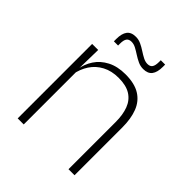

<svg xmlns="http://www.w3.org/2000/svg" viewBox="-185 -772 887 887"><g transform="rotate(45 258.0 -329.0)"><path d="M408 0V-308Q408 -356 395 -390.5Q382 -425 352.5 -443.8Q323 -462.5 273.5 -462.5Q228 -462.5 194 -444.5Q160 -426.5 139.5 -395.2Q119 -364 112 -324L101 -356H111Q116.5 -394 137.5 -426Q158.5 -458 195.5 -477.2Q232.5 -496.5 284.5 -496.5Q344 -496.5 379.8 -474.2Q415.5 -452 431.5 -410.8Q447.5 -369.5 447.5 -311.5V0ZM76 0V-486.5H115.5L113 -362.5L115.5 -361V0ZM324.5 -571Q306 -571 289.5 -578.8Q273 -586.5 257.2 -596.8Q241.5 -607 227 -614.8Q212.5 -622.5 198 -622.5Q181 -622.5 173.5 -612Q166 -601.5 166 -578.5V-566H138.5V-581.5Q138.5 -616.5 152 -634.8Q165.5 -653 196 -653Q214 -653 230.5 -645.2Q247 -637.5 262.5 -627.2Q278 -617 293 -609.2Q308 -601.5 322 -601.5Q339 -601.5 346.2 -612.2Q353.5 -623 353.5 -646V-657.5H382V-642.5Q382 -607 368.2 -589Q354.5 -571 324.5 -571Z"/></g></svg>

Font: Anek Gujarati Medium ExtraLight
Style: Regular
Weight: 250
Version: Version 1.003